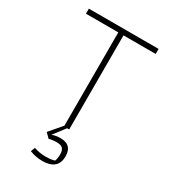

<svg xmlns="http://www.w3.org/2000/svg" viewBox="-200 -708 905 1023"><g transform="rotate(30 252.5 -196.5)"><path d="M150 202 160 176Q194 188 233 188Q266 188 287 181Q294 164 294 139Q294 115 283.5 103.5Q273 92 247 92Q218 92 199 98L172 71L237 -5V-579H38V-610H467V-579H269V0H256L201 72Q222 63 254 63Q324 63 324 134Q324 217 227 217Q188 217 150 202Z"/></g></svg>

Font: Athiti ExtraLight
Style: Regular
Weight: 275
Designer: CadsonDemak Team
Foundry: CadsonDemak
Version: Version 1.033